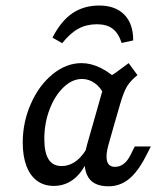

<svg xmlns="http://www.w3.org/2000/svg" viewBox="-20 -651 570 684"><path d="M61 -143.1Q61 -215.9 90.1 -281.6Q119.1 -347.3 167.6 -386.7Q216 -426.1 270.4 -426.1Q304.3 -426.1 339.2 -408.8Q374.2 -391.5 407.1 -358.4L350.5 -314.2Q337.9 -340.4 317.3 -355Q296.6 -369.7 272.2 -369.7Q237.2 -369.7 206.2 -339.9Q175.2 -310.2 156.6 -261.2Q137.9 -212.2 137.9 -155.9Q137.9 -107.3 153.1 -83.4Q168.3 -59.5 199.4 -59.5Q229.3 -59.5 254.6 -80Q279.9 -100.6 297.9 -138.9L297.6 -95.5Q279.3 -43.8 246.8 -16.2Q214.4 11.3 171.7 11.3Q136.9 11.3 112.1 -6.9Q87.3 -25 74.2 -59.7Q61 -94.5 61 -143.1ZM438.3 -426.1 469.7 -383.4Q443.8 -362.3 432.1 -342.6Q420.4 -322.9 408.4 -281.8L386.7 -206.7H310.5L357 -370.8Q374.8 -379.9 393.6 -393.1Q412.4 -406.4 438.3 -426.1ZM390 -56.6Q406.9 -56.6 420.9 -67.4Q434.9 -78.2 445.4 -99.8L460.1 -129.2H517.4L499.2 -93.8Q470.4 -37.8 438.5 -12.5Q406.5 12.7 366.6 12.7Q307.1 12.7 289.6 -28.9Q272 -70.5 290.7 -137.7L310.5 -206.7H386.7L365.5 -131.9Q355.9 -96.6 361.6 -76.6Q367.3 -56.6 390 -56.6ZM454.5 -507 413.4 -497.9Q402.2 -532.8 381.2 -548.7Q360.2 -564.6 325 -564.6Q288.4 -564.6 259.1 -548.7Q229.9 -532.8 201.5 -497.1L167 -516.9Q197.5 -576.6 238.2 -604Q278.9 -631.3 333.3 -631.3Q391 -631.3 422.9 -598.8Q454.8 -566.3 454.5 -507Z"/></svg>

Font: Playfair Micro SmCond SmLight
Style: Italic
Weight: 360
Width: 4
Italic angle: -15.6°
Designer: Claus Eggers Sørensen
Foundry: Claus Eggers Sørensen
Version: Version 2.203;Glyphs 3.3 (3326)